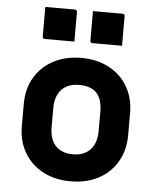

<svg xmlns="http://www.w3.org/2000/svg" viewBox="-54 -812 709 871"><g transform="rotate(5 300.0 -377.0)"><path d="M300 -550Q372 -550 426.5 -521Q481 -492 511.5 -440Q542 -388 542 -320V-219Q542 -151 511.5 -98.5Q481 -46 426.5 -17Q372 12 300 12Q228 12 173.5 -17Q119 -46 88.5 -98Q58 -150 58 -218V-319Q58 -388 88.5 -440Q119 -492 174 -521Q229 -550 300 -550ZM301 -427Q249 -427 221 -396.5Q193 -366 193 -313V-225Q193 -168 223 -138Q252 -111 299 -111Q351 -111 379 -141.5Q407 -172 407 -225V-313Q407 -374 379 -401Q353 -427 301 -427ZM117 -766H251Q262 -766 262 -755V-621H128Q117 -621 117 -632ZM334 -766H468Q479 -766 479 -755V-621H345Q334 -621 334 -632Z"/></g></svg>

Font: Recursive Sn Lnr St
Style: Bold
Weight: 700
Version: Version 1.079;hotconv 1.0.112;makeotfexe 2.5.65598; ttfautoh